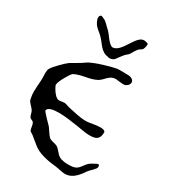

<svg xmlns="http://www.w3.org/2000/svg" viewBox="-223 -1037 1033 1163"><g transform="rotate(30 293.5 -455.5)"><path d="M424 15C428 15 431 14 435 14C479 8 510 -33 532 -66C543 -82 577 -106 577 -122C577 -152 555 -131 534 -121C486 -97 493 -48 431 -45C427 -45 423 -44 418 -44C348 -44 340 -60 316 -87C307 -97 302 -103 290 -109C276 -116 249 -117 237 -128C221 -143 208 -168 194 -186C190 -190 126 -254 128 -260C133 -281 165 -288 207 -288C285 -288 397 -262 425 -262H438C473 -262 503 -270 503 -320V-324C503 -324 503 -325 502 -325C498 -334 485 -337 468 -337C437 -337 393 -326 378 -326H371C327 -326 289 -338 246 -346C232 -349 218 -357 205 -357H204C194 -357 180 -353 169 -353C150 -353 131 -376 117 -399C112 -407 108 -416 105 -423V-427C105 -449 149 -526 162 -533C210 -558 264 -553 313 -579C344 -596 359 -637 401 -637C405 -637 409 -637 414 -636C427 -635 442 -632 455 -632C463 -632 472 -633 478 -638C491 -646 496 -657 496 -667C496 -684 474 -695 460 -695C442 -695 423 -696 405 -696C396 -696 386 -696 378 -695C345 -690 229 -657 196 -633C173 -615 133 -595 108 -579C88 -565 32 -509 20 -487C15 -478 14 -466 14 -454C14 -442 15 -428 15 -417C15 -393 11 -366 11 -338C11 -335 10 -332 10 -329C10 -309 12 -290 16 -272C20 -253 46 -235 56 -218C64 -204 63 -188 72 -176C78 -168 91 -168 97 -160C108 -144 104 -121 113 -106C115 -103 131 -94 135 -91C180 -57 198 -29 262 -12C297 -2 318 0 354 4C377 7 401 15 424 15ZM304 -727C314 -727 329 -730 338 -740C350 -755 360 -771 373 -786C381 -796 396 -804 402 -815C411 -831 419 -845 431 -859C437 -866 449 -870 454 -876C459 -882 464 -900 464 -911C464 -914 464 -917 463 -918C460 -922 451 -923 447 -924C443 -925 438 -926 434 -926C379 -926 353 -800 292 -793H290C263 -793 228 -858 211 -871C192 -886 176 -911 154 -918C149 -920 142 -925 136 -925C135 -925 133 -925 132 -924C126 -920 123 -914 123 -906C123 -889 137 -866 144 -858C158 -841 177 -830 192 -814C227 -779 242 -735 296 -729C298 -728 299 -727 304 -727Z"/></g></svg>

Font: Ancial
Style: Regular
Weight: 400
Designer: Daytona Mess (Anne-Dauphine Borione)
Foundry: Daytona Mess (Anne-Dauphine Borione)
Version: Version 1.000;Glyphs 3.2 (3192)